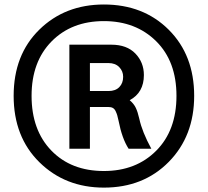

<svg xmlns="http://www.w3.org/2000/svg" viewBox="-20 -814 928 858"><path d="M290 -149.4V-614.3H477.5Q546.9 -614.3 585 -574.7Q623 -535.2 623 -478.5Q623 -400.4 559.6 -366.2Q578.1 -350.6 586.9 -332Q595.7 -313.5 602.5 -283.2Q615.2 -224.6 656.2 -149.4H554.7Q525.4 -194.3 509.8 -274.4Q505.9 -292 503.9 -298.8Q502 -305.7 497.1 -316.4Q492.2 -327.1 484.4 -331.5Q476.6 -335.9 463.9 -335.9H381.8V-149.4ZM381.8 -407.2H464.8Q496.1 -407.2 513.2 -424.8Q530.3 -442.4 530.3 -470.7Q530.3 -496.1 512.7 -514.2Q495.1 -532.2 464.8 -532.2H381.8ZM41 -385.7Q41 -569.3 155.8 -681.6Q270.5 -793.9 444.3 -793.9Q621.1 -793.9 734.4 -680.7Q847.7 -567.4 847.7 -385.7Q847.7 -206.1 734.4 -90.8Q621.1 24.4 444.3 24.4Q271.5 24.4 156.2 -88.9Q41 -202.1 41 -385.7ZM121.1 -385.7Q121.1 -232.4 209.5 -141.1Q297.9 -49.8 444.3 -49.8Q587.9 -49.8 678.2 -140.6Q768.6 -231.4 768.6 -385.7Q768.6 -540 677.7 -629.9Q586.9 -719.7 444.3 -719.7Q299.8 -719.7 210.4 -628.9Q121.1 -538.1 121.1 -385.7Z"/></svg>

Font: Gothic A1 SemiBold
Style: Regular
Weight: 600
Version: Version 2.50